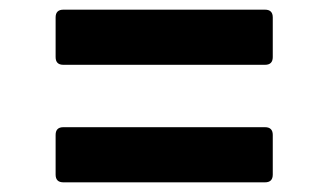

<svg xmlns="http://www.w3.org/2000/svg" viewBox="-20 -548 680 397"><path d="M111 -414Q95 -414 95 -430V-512Q95 -528 111 -528H528Q544 -528 544 -512V-430Q544 -414 528 -414ZM111 -171Q95 -171 95 -187V-269Q95 -285 111 -285H528Q544 -285 544 -269V-187Q544 -171 528 -171Z"/></svg>

Font: Open Sauce Two
Style: Bold
Weight: 700
Designer: Alfredo Marco Pradil
Foundry: Creative Sauce Fz LLC
Version: Version 1.477